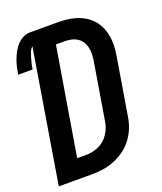

<svg xmlns="http://www.w3.org/2000/svg" viewBox="-136 -824 772 913"><g transform="rotate(-20 250.0 -367.5)"><path d="M3 0 113 -669Q102 -659 97 -645.5Q92 -632 88 -618.5Q84 -605 81 -592Q78 -579 76 -565H3Q6 -583 10 -601Q14 -619 20.5 -636.5Q27 -654 36 -671Q45 -688 58 -702.5Q71 -717 88.5 -726Q106 -735 124 -735H267Q300 -735 332 -729Q364 -723 391.5 -708.5Q419 -694 439 -670Q459 -646 468.5 -616Q478 -586 478.5 -553Q479 -520 473 -487L426 -203Q422 -174 411.5 -146.5Q401 -119 383 -94Q365 -69 340 -50.5Q315 -32 287 -20.5Q259 -9 230 -4.5Q201 0 173 0ZM131 -96H173Q189 -96 206 -99Q223 -102 239 -109Q255 -116 269 -128Q283 -140 292.5 -155Q302 -170 308 -186Q314 -202 316 -219L363 -503Q366 -520 366.5 -537Q367 -554 363.5 -570Q360 -586 351.5 -599.5Q343 -613 330 -622Q317 -631 300.5 -635Q284 -639 267 -639H221Z"/></g></svg>

Font: Iosevka Curly Oblique
Style: Bold
Weight: 700
Italic angle: -9°
Monospace: yes
Designer: Belleve Invis
Foundry: Belleve Invis
Version: Version 11.1.0; ttfautohint (v1.8.3)